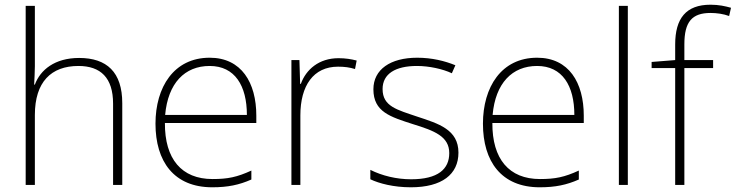

<svg xmlns="http://www.w3.org/2000/svg" viewBox="-20 -785 3123 815"><path d="M128 -504V-760H89V0H128V-297C128 -437 197 -505 313 -505C407 -505 460 -455 460 -345V0H499V-347C499 -479 433 -539 316 -539C212 -539 151 -488 128 -426H125C126 -454 128 -475 128 -504Z M870 -540C718 -540 640 -415 640 -260C640 -100 718 10 881 10C947 10 995 0 1047 -23V-61C986 -33 947 -25 882 -25C751 -25 679 -110 680 -263H1068V-294C1068 -434 1005 -540 870 -540ZM870 -505C977 -505 1028 -421 1028 -297H681C693 -432 764 -505 870 -505Z M1417 -538C1334 -538 1279 -490 1257 -429H1254L1251 -530H1217V0H1255V-295C1255 -421 1310 -502 1415 -502C1443 -502 1464 -499 1487 -492L1494 -528C1471 -534 1446 -538 1417 -538Z M1926 -137C1926 -235 1842 -260 1751 -290C1666 -319 1604 -333 1604 -407C1604 -472 1659 -505 1750 -505C1802 -505 1860 -492 1898 -474L1913 -508C1869 -526 1814 -540 1751 -540C1637 -540 1565 -490 1565 -406C1565 -310 1637 -289 1733 -258C1824 -230 1887 -206 1887 -135C1887 -67 1839 -24 1725 -24C1663 -24 1602 -39 1552 -64V-24C1590 -6 1651 10 1724 10C1856 10 1926 -45 1926 -137Z M2260 -540C2108 -540 2030 -415 2030 -260C2030 -100 2108 10 2271 10C2337 10 2385 0 2437 -23V-61C2376 -33 2337 -25 2272 -25C2141 -25 2069 -110 2070 -263H2458V-294C2458 -434 2395 -540 2260 -540ZM2260 -505C2367 -505 2418 -421 2418 -297H2071C2083 -432 2154 -505 2260 -505Z M2645 0V-760H2607V0Z M3007 -496V-530H2885V-597C2885 -692 2917 -730 2996 -730C3022 -730 3051 -726 3075 -717L3083 -752C3058 -759 3031 -765 2996 -765C2892 -765 2846 -707 2846 -596V-530L2746 -522V-496H2846V0H2885V-496Z"/></svg>

Font: Noto Sans Gurmukhi ExtraLight
Style: Regular
Weight: 200
Designer: Jelle Bosma - Monotype Design Team
Foundry: Monotype Imaging Inc.
Version: Version 2.004